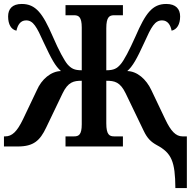

<svg xmlns="http://www.w3.org/2000/svg" viewBox="-20 -740 983 970"><path d="M866 210H924V-51H902C868 -51 843 -78 815 -137L745 -284C719 -340 673 -380 623 -381C651 -406 671 -442 709 -525C745 -605 762 -637 799 -637C828 -637 842 -612 847 -585C874 -591 890 -617 890 -657C890 -694 869 -720 820 -720C749 -720 715 -672 665 -557C633 -485 606 -434 589 -415C571 -394 555 -385 517 -385V-597C517 -655 533 -663 557 -663H601V-714H311V-663H354C377 -663 393 -655 393 -601V-385C355 -385 340 -394 321 -415C305 -434 277 -485 246 -557C196 -672 161 -720 90 -720C41 -720 21 -694 21 -657C21 -617 36 -591 63 -585C69 -612 82 -637 112 -637C148 -637 165 -605 201 -525C240 -442 259 -406 288 -381C238 -380 190 -340 166 -284L96 -137C66 -75 41 -51 6 -51H0V0H70C150 0 182 -30 213 -95L296 -268C324 -326 352 -332 393 -332V-112C393 -58 377 -51 354 -51H311V0H601V-51H557C533 -51 517 -59 517 -117V-332C559 -332 587 -326 615 -268L706 -79C724 -41 743 -23 772 -7C847 33 865 76 866 210Z"/></svg>

Font: Noto Serif Condensed
Style: Bold
Weight: 700
Width: 3
Designer: Monotype Design Team
Foundry: Monotype Imaging Inc.
Version: Version 2.015